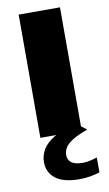

<svg xmlns="http://www.w3.org/2000/svg" viewBox="-92 -641 516 913"><g transform="rotate(-10 166.0 -184.5)"><path d="M66.5 0V-595H266V0ZM216.5 226Q138.5 226 100.8 196.2Q63 166.5 63 117Q63 85.5 79.5 57Q96 28.5 135.2 4.5Q174.5 -19.5 243 -38L293 0Q246.5 16.5 220.2 32.8Q194 49 183.5 66.2Q173 83.5 173 102.5Q173 125.5 190.2 138.8Q207.5 152 245 152Q259 152 276 148.8Q293 145.5 314.5 138.5V210.5Q293 217 269.5 221.5Q246 226 216.5 226Z"/></g></svg>

Font: Encode Sans SC SemiExpanded ExtraBold
Style: Regular
Weight: 800
Width: 6
Designer: Multiple Designers
Foundry: Impallari Type
Version: Version 3.002